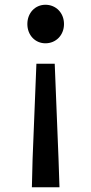

<svg xmlns="http://www.w3.org/2000/svg" viewBox="-20 -584 383 807"><path d="M114 203H230L226 84L210 -316H133L117 84ZM171 -402C215 -402 249 -436 249 -483C249 -530 215 -564 171 -564C128 -564 95 -530 95 -483C95 -436 128 -402 171 -402Z"/></svg>

Font: Genne Gothic Medium
Style: Regular
Weight: 500
Designer: Ryoko NISHIZUKA (kana & ideographs); Paul D. Hunt (Latin, Greek & Cyrillic); Wenlong ZHANG (bopomofo); Sandoll Communica
Foundry: Adobe Systems Incorporated
Version: Version 1.004;PS 1.004;hotconv 16.6.51;makeotf.lib2.5.65220